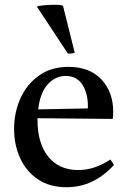

<svg xmlns="http://www.w3.org/2000/svg" viewBox="-20 -772 537 804"><path d="M259 12Q188 12 139 -21Q90 -54 64.5 -109.5Q39 -165 39 -232Q39 -301 65.5 -360Q92 -419 143 -455.5Q194 -492 267 -492Q355 -492 404.5 -439.5Q454 -387 454 -304Q454 -294 453.5 -286.5Q453 -279 452 -274L137 -277Q137 -273 137 -270Q137 -172 182 -116Q227 -60 308 -60Q376 -60 442 -104Q452 -92 457 -81Q372 12 259 12ZM140 -314 347 -318Q348 -320 348 -323.5Q348 -327 348 -328Q348 -382 324.5 -418Q301 -454 255 -454Q212 -454 180 -419Q148 -384 140 -314ZM136 -742V-746Q171 -752 210 -752Q239 -752 244 -747L293 -551Q287 -549 278 -548Q269 -547 264 -548Z"/></svg>

Font: Tiro Gurmukhi
Style: Regular
Weight: 400
Designer: Gurmukhi: John Hudson & Fiona Ross. Latin: John Hudson.
Foundry: Tiro Typeworks Ltd.
Version: Version 1.52